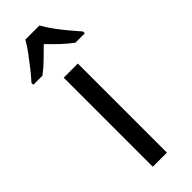

<svg xmlns="http://www.w3.org/2000/svg" viewBox="-289 -792 817 817"><g transform="rotate(-45 120.0 -383.0)"><path d="M163 0H78V-536H163ZM162 -766Q174 -744 193.5 -717Q213 -690 235 -663.5Q257 -637 275 -617V-606H219Q195 -623 169.5 -647Q144 -671 119 -697Q93 -671 68 -647Q43 -623 20 -606H-35V-617Q-16 -638 5 -664.5Q26 -691 45.5 -717.5Q65 -744 77 -766Z"/></g></svg>

Font: Noto Sans Arabic SemiCondensed
Style: Regular
Weight: 400
Width: 4
Designer: Monotype Design Team, Nadine Chahine, Nizar Qandah and Khaled Hosny
Foundry: Monotype Imaging Inc.
Version: Version 2.012